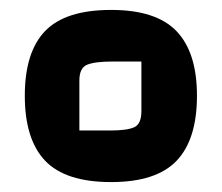

<svg xmlns="http://www.w3.org/2000/svg" viewBox="-20 -724 447 387"><path d="M204 -704Q295 -704 336 -661Q377 -618 377 -531Q377 -443 336 -400Q295 -357 204 -357Q112 -357 71 -400Q30 -443 30 -531Q30 -619 71 -661.5Q112 -704 204 -704ZM203 -461Q236 -461 250.5 -467.5Q265 -474 265 -500V-600H208Q171 -600 155.5 -593.5Q140 -587 140 -562V-461Z"/></svg>

Font: Changa ExtraBold
Style: Regular
Weight: 800
Designer: Eduardo Rodriguez Tunni
Foundry: Eduardo Rodriguez Tunni
Version: Version 2.002; ttfautohint (v1.5) -l 8 -r 50 -G 220 -x 14 -H